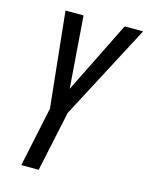

<svg xmlns="http://www.w3.org/2000/svg" viewBox="-109 -784 661 853"><g transform="rotate(15 221.0 -357.0)"><path d="M73 0H153L212 -277L442 -714H357L193 -383L168 -714H85L131 -275Z"/></g></svg>

Font: Noto Sans ExtraCondensed
Style: Italic
Weight: 400
Width: 2
Italic angle: -12°
Designer: Monotype Design Team
Foundry: Monotype Imaging Inc.
Version: Version 2.013